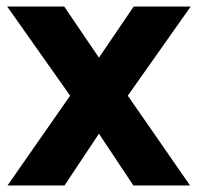

<svg xmlns="http://www.w3.org/2000/svg" viewBox="-20 -566 604 586"><path d="M194 -274 2 -546H176L282 -390L388 -546H562L370 -274L560 0H387L282 -158L177 0H3Z"/></svg>

Font: BLUETTI 2.0
Style: Bold
Weight: 700
Designer: Stijn de Vries
Foundry: tokotype
Version: Version 2.005;October 31, 2023;FontCreator 14.0.0.2814 64-bi